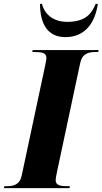

<svg xmlns="http://www.w3.org/2000/svg" viewBox="-61 -973 530 993"><path d="M277 -781C381 -781 431 -857 445 -953H434C413 -905 385 -860 286 -860C207 -860 167 -907 156 -953H146C146 -849 186 -781 277 -781ZM-41 0H298L301 -10H289C253 -10 227 -14 227 -40C227 -52 230 -66 235 -90L354 -648C365 -697 397 -704 435 -704H447L449 -714H108L106 -704H117C154 -704 179 -700 179 -674C179 -669 178 -658 173 -636L51 -64C41 -17 8 -10 -27 -10H-38Z"/></svg>

Font: Noto Serif Display Condensed Black
Style: Italic
Weight: 900
Width: 3
Italic angle: -12°
Designer: Monotype Design Team
Foundry: Monotype Imaging Inc.
Version: Version 2.009